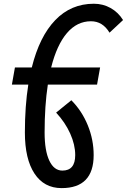

<svg xmlns="http://www.w3.org/2000/svg" viewBox="-20 -762 672 1017"><path d="M306.2 234.4Q213.4 234.4 162.6 157.2Q111.8 80.1 111.8 -60.1Q111.8 -199.7 129.9 -314H43L59.1 -404.8H148.4Q189 -568.4 272.5 -655.3Q356 -742.2 477.1 -742.2Q525.4 -742.2 565.9 -719.5Q606.4 -696.8 631.8 -655.8L560.1 -588.9Q523.9 -649.4 461.9 -649.4Q387.7 -649.4 334.2 -586.4Q280.8 -523.4 251 -404.8H510.3L494.1 -314H233.4Q216.3 -202.1 216.3 -60.1Q216.3 36.1 241.2 88.9Q266.1 141.6 310.5 141.6Q378.4 141.6 378.4 59.6Q378.4 4.4 351.8 -54.7Q325.2 -113.8 277.3 -165.5L357.9 -231Q414.1 -174.3 445.1 -98.1Q476.1 -22 476.1 59.6Q476.1 234.4 306.2 234.4Z"/></svg>

Font: Cascadia Code NF
Style: Italic
Weight: 400
Italic angle: -10°
Monospace: yes
Designer: Aaron Bell
Foundry: Saja Typeworks
Version: Version 2404.023; ttfautohint (v1.8.4)